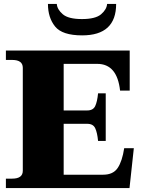

<svg xmlns="http://www.w3.org/2000/svg" viewBox="-20 -957 731 977"><path d="M224 -937H269Q271 -909 299.5 -884.5Q328 -860 397 -860Q466 -860 494.5 -884.5Q523 -909 525 -937H571Q571 -777 398 -777Q297 -777 260.5 -822Q224 -867 224 -937ZM661 -203 639 0H10V-48H42Q96 -48 96 -88V-612Q96 -652 42 -652H10V-700H640V-496H591Q576 -632 475 -632H304V-395H424Q454 -395 464.5 -417.5Q475 -440 479 -482H518V-240H479Q475 -282 464.5 -304.5Q454 -327 424 -327H304V-68H505Q556 -68 579 -102.5Q602 -137 612 -203Z"/></svg>

Font: Taviraj Black
Style: Regular
Weight: 900
Designer: Katatrad Team
Foundry: CadsonDemak
Version: Version 1.030